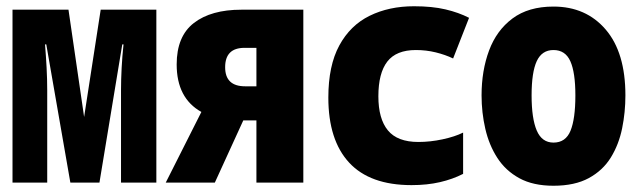

<svg xmlns="http://www.w3.org/2000/svg" viewBox="-20 -584 2040 614"><path d="M20 0V-553H199L249 -210L302 -553H480V0H367V-296Q367 -329 369 -367Q371 -405 375 -442H371L298 0H205L128 -442H124Q127 -405 129 -368Q131 -331 131 -295V0Z M510 0 624 -226Q545 -270 545 -378Q545 -468 600 -510.5Q655 -553 752 -553H950V0H800V-199H758L667 0ZM764 -308H800V-431H762Q700 -431 700 -369Q700 -308 764 -308Z M1296 8Q1163 8 1096.5 -64Q1030 -136 1030 -272Q1030 -374 1065 -438.5Q1100 -503 1162 -533.5Q1224 -564 1304 -564Q1362 -564 1404.5 -554Q1447 -544 1480 -527L1429 -397Q1404 -409 1373.5 -416.5Q1343 -424 1310 -424Q1247 -424 1218.5 -387Q1190 -350 1190 -276Q1190 -204 1220.5 -167Q1251 -130 1318 -130Q1356 -130 1395.5 -138.5Q1435 -147 1461 -160V-28Q1428 -11 1387 -1.5Q1346 8 1296 8Z M1750 10Q1685 10 1641 -14Q1597 -38 1570.5 -79Q1544 -120 1532 -172Q1520 -224 1520 -279Q1520 -358 1544 -422.5Q1568 -487 1619 -525Q1670 -563 1750 -563Q1854 -563 1917 -489.5Q1980 -416 1980 -279Q1980 -225 1969.5 -173.5Q1959 -122 1933.5 -80.5Q1908 -39 1863 -14.5Q1818 10 1750 10ZM1750 -128Q1789 -128 1804.5 -166Q1820 -204 1820 -279Q1820 -352 1804 -388Q1788 -424 1750 -424Q1713 -424 1696.5 -388.5Q1680 -353 1680 -279Q1680 -205 1696.5 -166.5Q1713 -128 1750 -128Z"/></svg>

Font: Noto Sans Mono ExtraCondensed Black
Style: Regular
Weight: 900
Width: 2
Designer: Monotype Design Team
Foundry: Monotype Imaging Inc.
Version: Version 2.014